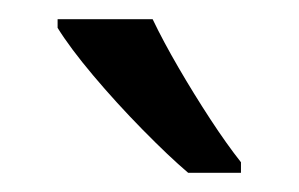

<svg xmlns="http://www.w3.org/2000/svg" viewBox="-20 -786 311 200"><path d="M139 -766Q150 -743 166 -715.5Q182 -688 199 -662Q216 -636 231 -617V-606H176Q156 -623 128.5 -651Q101 -679 77 -707.5Q53 -736 40 -757V-766Z"/></svg>

Font: Noto Sans Tamil Condensed
Style: Regular
Weight: 400
Width: 3
Designer: Jelle Bosma - Monotype Design Team
Foundry: Monotype Imaging Inc.
Version: Version 2.004; ttfautohint (v1.8.4.7-5d5b)